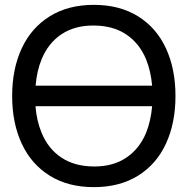

<svg xmlns="http://www.w3.org/2000/svg" viewBox="-20 -755 792 790"><path d="M366 15Q260.5 15 184.8 -32Q109 -79 69.5 -163.8Q30 -248.5 30 -360Q30 -471.5 69.5 -556.2Q109 -641 184.8 -688Q260.5 -735 366 -735Q472 -735 547.8 -688Q623.5 -641 662.8 -556.2Q702 -471.5 702 -360Q702 -248.5 662.8 -163.8Q623.5 -79 547.8 -32Q472 15 366 15ZM606 -402.5Q600.5 -463.5 580.5 -512.5Q553 -577.5 499 -613.5Q445 -649.5 366 -650Q365 -650 364 -650Q287 -650 233.2 -614.2Q179.5 -578.5 152 -513Q131.5 -464 126.5 -402.5ZM366 -70Q367 -70 368 -70Q445.5 -70 499.2 -106Q553 -142 580.5 -207Q600.5 -256 606 -318H126Q131 -256.5 151.5 -208Q178.5 -142.5 232.8 -106.5Q287 -70.5 366 -70Z"/></svg>

Font: Vela Sans Med
Style: Regular
Weight: 500
Designer: Principal design: Mikhail Sharanda - project Manrope.
Design modification: Ravid Balaliev
Foundry: Mikhail Sharanda
Version: Version 1.001